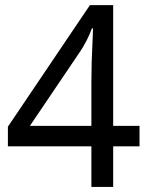

<svg xmlns="http://www.w3.org/2000/svg" viewBox="-20 -738 591 758"><path d="M530.8 -160.2H426.8V0H340.8V-160.2H11.2V-237.8L335 -717.8H426.8V-241.2H530.8ZM340.8 -241.2V-415Q340.8 -489.7 345.7 -584.5L347.2 -626H342.8Q334.5 -602.1 321.3 -576.9Q308.1 -551.8 298.8 -538.1L98.1 -241.2Z"/></svg>

Font: Noto Sans Gujarati
Style: Regular
Weight: 400
Designer: Monotype Design team
Foundry: Monotype Imaging Inc.
Version: Version 1.02 uh